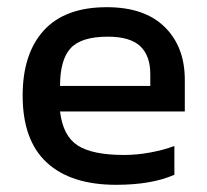

<svg xmlns="http://www.w3.org/2000/svg" viewBox="-20 -504 577 534"><path d="M43 -238Q43 -355 102 -419.5Q161 -484 277 -484Q382 -484 438 -429Q494 -374 494 -282V-194H147Q155 -126 196 -99.5Q237 -73 325 -73Q361 -73 398.5 -80Q436 -87 465 -98V-18Q402 10 303 10Q177 10 110 -52Q43 -114 43 -238ZM398 -265V-298Q398 -349 370 -375.5Q342 -402 280 -402Q206 -402 176.5 -370Q147 -338 147 -265Z"/></svg>

Font: Kanit
Style: Regular
Weight: 400
Designer: Katatrad Team
Foundry: Cadson Demak
Version: Version 1.001